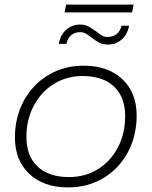

<svg xmlns="http://www.w3.org/2000/svg" viewBox="-20 -812 660 836"><path d="M45 -213Q45 -302 83.5 -373Q122 -444 190 -485Q258 -526 344 -526Q450 -526 512.5 -467.5Q575 -409 575 -309Q575 -220 536.5 -148.5Q498 -77 430 -36.5Q362 4 276 4Q170 4 107.5 -55Q45 -114 45 -213ZM525 -306Q525 -389 476.5 -435Q428 -481 340 -481Q270 -481 214.5 -446.5Q159 -412 127 -351.5Q95 -291 95 -216Q95 -133 143.5 -87Q192 -41 280 -41Q350 -41 405.5 -75Q461 -109 493 -169.5Q525 -230 525 -306ZM379 -648Q364 -660 353 -666Q342 -672 329 -672Q305 -672 289.5 -658.5Q274 -645 269 -621H236Q243 -660 268 -682.5Q293 -705 329 -705Q349 -705 363.5 -697.5Q378 -690 399 -675Q414 -663 424.5 -657Q435 -651 448 -651Q472 -651 488 -664Q504 -677 509 -700H542Q535 -662 510 -640Q485 -618 449 -618Q428 -618 412.5 -626Q397 -634 379 -648ZM268 -792H562L555 -758H261Z"/></svg>

Font: Montserrat Alternates Light
Style: Italic
Weight: 300
Italic angle: -11.3°
Designer: Julieta Ulanovsky
Foundry: Julieta Ulanovsky
Version: Version 7.200